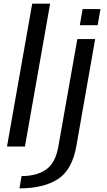

<svg xmlns="http://www.w3.org/2000/svg" viewBox="-20 -805 588 1055"><path d="M18.5 0 157 -785H255.5L117 0ZM87 230 98.5 162.5Q181.5 162.5 233 126.8Q284.5 91 300.5 0.5L405 -590.5H503L399.5 -2Q376.5 128.5 298 179.2Q219.5 230 87 230ZM434 -755H532L516.5 -666.5H418.5Z"/></svg>

Font: Anybody ExtraExpanded Regular
Style: Italic
Weight: 400
Width: 8
Italic angle: -10°
Designer: Tyler Finck
Foundry: Etcetera Type Company
Version: Version 1.010; ttfautohint (v1.8.3) -l 8 -r 50 -G 200 -x 14 